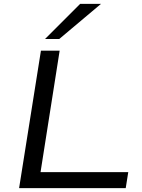

<svg xmlns="http://www.w3.org/2000/svg" viewBox="-20 -965 727 985"><path d="M78 0 190 -705H286L188 -82H638L625 0ZM211 -765 391 -945H498L284 -765Z"/></svg>

Font: Nunito Sans 10pt Expanded
Style: Italic
Weight: 400
Width: 7
Italic angle: -9°
Designer: Vernon Adams
Foundry: Vernon Adams
Version: Version 3.101;gftools[0.9.27]